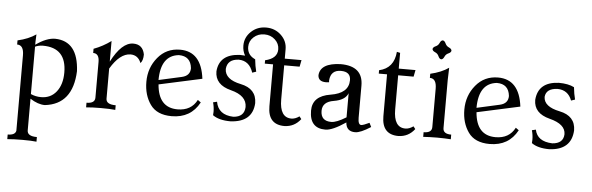

<svg xmlns="http://www.w3.org/2000/svg" viewBox="-57 -923 4350 1411"><g transform="rotate(5 2117.5 -218.0)"><path d="M247.6 283.2Q212.4 278.8 144.5 278.8Q77.1 278.8 32.2 283.2V249Q86.4 249 93.3 216.3V-340.3Q93.3 -416 43.9 -416V-446.3Q125 -464.8 178.7 -502.4L176.3 -447.8V-425.8Q255.4 -482.4 319.3 -482.4Q487.8 -479 499 -258.8Q488.8 -13.2 285.2 9.8Q233.9 9.8 176.3 -27.8V206.1Q176.3 249 247.6 249ZM252.4 -45.9Q323.2 -45.9 365.2 -99.1Q407.2 -152.3 407.2 -240.7Q407.2 -423.8 233.4 -423.8Q201.2 -423.3 176.3 -411.6V-62Q211.4 -45.9 252.4 -45.9Z M804.2 0Q769 -4.4 696.3 -4.4Q633.8 -4.4 588.9 0V-34.2Q650.9 -34.2 650.9 -77.1V-340.8Q650.9 -402.8 606 -402.8V-433.6Q673.3 -458.5 732.9 -502V-350.1Q809.1 -497.1 894 -497.1Q963.9 -497.1 978 -424.3Q978 -379.4 958.5 -358.9Q936.5 -416 880.4 -416Q802.2 -415 732.9 -298.8V-77.1Q732.9 -34.2 804.2 -34.2Z M1220.2 9.8Q1111.3 9.8 1062.5 -59.1Q1013.7 -127.9 1013.7 -226.1Q1013.7 -329.6 1076.7 -406Q1139.6 -482.4 1240.7 -482.4Q1397.5 -482.4 1421.9 -283.7L1104.5 -214.4Q1118.2 -43.9 1259.3 -43.9Q1359.9 -43.9 1402.3 -126L1425.3 -109.4Q1361.3 9.8 1220.2 9.8ZM1101.6 -246.6 1270.5 -284.2Q1331.5 -297.9 1331.5 -354Q1322.3 -441.9 1234.9 -441.9Q1102.5 -428.2 1101.6 -246.6Z M2052.7 9.8Q1930.2 9.8 1930.2 -125.5V-434.6H1869.1V-459.5Q1958.5 -480 1958.5 -547.4Q1958.5 -589.4 1926.5 -618.9Q1894.5 -648.4 1847.7 -648.4Q1801.3 -648.4 1769 -618.9Q1736.8 -589.4 1736.8 -547.4Q1736.8 -490.2 1788.1 -463.9L1795.9 -460Q1800.8 -410.6 1811.5 -370.1L1782.7 -360.4Q1754.9 -445.8 1676.3 -446.8Q1592.8 -442.9 1586.9 -370.6Q1588.4 -293.5 1705.8 -269.5Q1823.2 -245.6 1824.2 -138.7Q1816.4 1.5 1654.8 9.8Q1569.3 9.8 1523.4 -23.9Q1524.9 -36.1 1524.9 -49.3Q1524.9 -84 1515.1 -118.2L1543.9 -125Q1561 -29.3 1672.4 -25.4Q1753.4 -30.8 1756.3 -104.5Q1756.3 -188.5 1638.2 -218.3Q1520 -248 1520 -347.2Q1530.3 -475.6 1682.1 -482.4Q1702.1 -482.4 1719.7 -480.5Q1700.7 -513.2 1700.7 -553.2Q1700.7 -613.8 1745.8 -656.7Q1791 -699.7 1856.4 -699.7Q1921.9 -699.7 1967 -656.7Q2012.2 -613.8 2012.2 -553.2V-483.9H2135.7L2126 -434.6H2012.2V-182.6Q2012.2 -49.3 2099.1 -49.3Q2127 -49.3 2157.2 -70.8L2171.9 -51.8Q2126.5 7.8 2052.7 9.8Z M2392.6 -50.3Q2431.6 -50.3 2502 -93.8V-271.5Q2481.4 -219.2 2398.2 -205.8Q2314.9 -192.4 2314.9 -125.5Q2315.4 -50.3 2392.6 -50.3ZM2574.2 9.8Q2508.3 9.8 2503.9 -56.2Q2406.2 9.8 2354.5 9.8Q2237.8 9.8 2237.8 -120.6Q2237.8 -228.5 2370.4 -249.5Q2502.9 -270.5 2503.4 -367.7Q2503.4 -430.2 2431.6 -430.2Q2356.4 -430.2 2350.6 -352.5Q2350.6 -343.3 2351.6 -339.4Q2338.9 -337.4 2329.1 -337.4Q2271 -337.4 2269.5 -384.8Q2276.4 -474.6 2424.8 -479.5Q2590.8 -479.5 2590.8 -335.4V-98.6Q2590.8 -46.9 2614.3 -46.9Q2629.9 -47.4 2673.8 -68.4L2688.5 -38.6Q2613.3 9.8 2574.2 9.8Z M2893.6 9.8Q2771 9.8 2771 -125.5V-434.6H2710V-459.5Q2818.8 -483.9 2828.6 -605.5L2853 -600.1V-483.9H2976.6L2966.8 -434.6H2853V-182.6Q2853 -49.3 2939.9 -49.3Q2967.8 -49.3 2998 -70.8L3012.7 -51.8Q2967.3 7.8 2893.6 9.8Z M3157.7 -579.1Q3144 -580.6 3136 -599.9Q3127.9 -619.1 3108.6 -627.2Q3089.4 -635.3 3087.9 -648.9Q3089.4 -662.6 3108.6 -670.9Q3127.9 -679.2 3136 -698.2Q3144 -717.3 3157.7 -718.8Q3171.4 -717.3 3179.7 -698.2Q3188 -679.2 3207 -670.9Q3226.1 -662.6 3227.5 -648.9Q3226.1 -635.3 3207 -627.2Q3188 -619.1 3179.7 -599.9Q3171.4 -580.6 3157.7 -579.1ZM3279.3 0Q3238.3 -2.9 3178.7 -3.4Q3119.1 -2.9 3075.7 0V-34.2Q3136.2 -34.2 3136.2 -77.1V-360.4Q3136.2 -436 3086.9 -436V-466.3Q3168 -484.9 3221.7 -522.5Q3218.8 -463.4 3218.8 -431.6V-77.1Q3218.8 -34.2 3279.3 -34.2Z M3565.9 9.8Q3457 9.8 3408.2 -59.1Q3359.4 -127.9 3359.4 -226.1Q3359.4 -329.6 3422.4 -406Q3485.4 -482.4 3586.4 -482.4Q3743.2 -482.4 3767.6 -283.7L3450.2 -214.4Q3463.9 -43.9 3605 -43.9Q3705.6 -43.9 3748 -126L3771 -109.4Q3707 9.8 3565.9 9.8ZM3447.3 -246.6 3616.2 -284.2Q3677.2 -297.9 3677.2 -354Q3668 -441.9 3580.6 -441.9Q3448.2 -428.2 3447.3 -246.6Z M4006.8 9.8Q3921.4 9.8 3875.5 -23.9Q3877 -36.1 3877 -49.3Q3877 -84 3867.2 -118.2L3896 -125Q3913.1 -39.1 4024.4 -35.2Q4105.5 -40.5 4108.4 -109.4Q4108.4 -183.6 3990.2 -213.4Q3872.1 -243.2 3872.1 -342.3Q3882.3 -475.6 4034.2 -482.4Q4104.5 -482.4 4147.9 -460Q4152.8 -410.6 4163.6 -370.1L4134.8 -360.4Q4106.9 -436 4028.3 -437Q3944.8 -433.1 3939 -370.6Q3940.4 -298.3 4057.9 -274.4Q4175.3 -250.5 4176.3 -143.6Q4168.5 1.5 4006.8 9.8Z"/></g></svg>

Font: Kelvinch
Style: Regular
Weight: 400
Designer: Paul James MIller
Foundry: High-Logic / Made with FontCreator
Version: Version 3.30 September 23, 2016